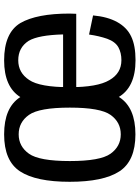

<svg xmlns="http://www.w3.org/2000/svg" viewBox="100 -740 645 884"><g transform="rotate(-90 422.0 -297.5)"><path d="M246 4Q369 4 416.8 -69.8Q464.5 -143.5 464.5 -298.5Q464.5 -454 416.8 -527.2Q369 -600.5 246 -600.5Q123.5 -600.5 75.5 -527.2Q27.5 -454 27.5 -298.5Q27.5 -143.5 75.5 -69.8Q123.5 4 246 4ZM246 -63.5Q190.5 -63.5 156.8 -110.5Q123 -157.5 123 -298Q123 -439 156.8 -486.2Q190.5 -533.5 246 -533.5Q302 -533.5 335.5 -486.2Q369 -439 369 -298Q369 -157.5 335.5 -110.5Q302 -63.5 246 -63.5ZM587.5 4.5V-60.5Q527 -60.5 495.5 -116Q463 -170.5 463 -299Q463 -436.5 496.5 -485.5Q529.5 -535.5 587 -535.5Q645.5 -535.5 676.5 -487.5Q703 -443 706 -329H453V-268.5H801Q802 -283 802 -299.5Q802 -450 758.5 -525.5Q713.5 -600.5 586.5 -600.5Q463.5 -600.5 417 -525Q369.5 -449.5 369.5 -299Q369.5 -159.5 415.5 -77Q460.5 4.5 587.5 4.5ZM587.5 -60.5V4.5Q655 4.5 696.5 -15.5Q738 -35 763 -80Q787.5 -124.5 793.5 -191L705.5 -209.5Q699 -163.5 686 -126Q672.5 -89 647 -74.5Q621.5 -60.5 587.5 -60.5Z"/></g></svg>

Font: Anybody SemiCondensed
Style: Regular
Weight: 400
Width: 4
Version: Version 1.113;gftools[0.9.25]